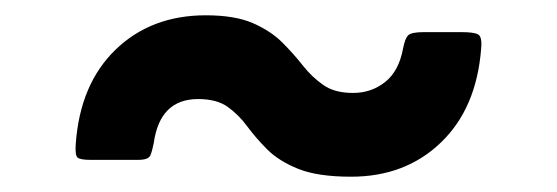

<svg xmlns="http://www.w3.org/2000/svg" viewBox="-20 -552 728 251"><path d="M239 -422.5Q189 -422.5 181 -365Q179 -354.5 176.5 -348.8Q174 -343 160.5 -343H98.5Q84.5 -343 81.2 -346.2Q78 -349.5 79 -363.5Q84.5 -442 131 -487Q177.5 -532 249 -532Q287 -532 310.5 -521.8Q334 -511.5 349 -496.5Q364 -481.5 376 -466.2Q388 -451 402.8 -440.8Q417.5 -430.5 441.5 -430.5Q465.5 -430.5 483.5 -444.8Q501.5 -459 507 -489Q509.5 -502 513.8 -506Q518 -510 534 -510H583.5Q599.5 -510 605 -507Q610.5 -504 609 -488.5Q603 -410.5 556.5 -365.8Q510 -321 439 -321Q395.5 -321 370 -331.2Q344.5 -341.5 329.5 -356.5Q314.5 -371.5 303.2 -386.8Q292 -402 277.8 -412.2Q263.5 -422.5 239 -422.5Z"/></svg>

Font: Besley* Narrow Heavy
Style: Regular
Weight: 800
Width: 4
Designer: Owen Earl
Foundry: indestructible type*
Version: Version 3.000; ttfautohint (v1.8.3)